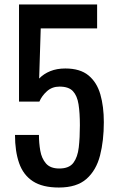

<svg xmlns="http://www.w3.org/2000/svg" viewBox="-20 -830 516 858"><path d="M243 8Q170 8 127 -20Q84 -48 65.5 -101Q47 -154 47 -227H154Q154 -191 160 -156.5Q166 -122 185.5 -99.5Q205 -77 245 -77Q289 -77 308 -102.5Q327 -128 332 -171.5Q337 -215 337 -270Q337 -325 331 -363.5Q325 -402 306 -422.5Q287 -443 246 -443Q213 -443 190 -422.5Q167 -402 156 -376H65V-810H414V-703H162L155 -479Q175 -500 204.5 -512Q234 -524 272 -524Q338 -524 375.5 -493Q413 -462 428.5 -408Q444 -354 444 -284Q444 -201 427 -135Q410 -69 366.5 -30.5Q323 8 243 8Z"/></svg>

Font: Oswald
Style: Regular
Weight: 400
Designer: Vernon Adams
Foundry: Vernon Adams
Version: Version 4.103; ttfautohint (v1.8.3)